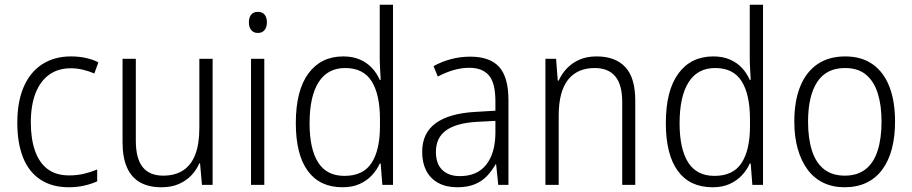

<svg xmlns="http://www.w3.org/2000/svg" viewBox="-20 -780 3848 810"><path d="M270 10Q200 10 151 -22Q102 -54 77.5 -115Q53 -176 53 -262Q53 -352 80.5 -414.5Q108 -477 159 -509.5Q210 -542 279 -542Q313 -542 342.5 -535.5Q372 -529 395 -517L378 -470Q355 -480 329.5 -486Q304 -492 280 -492Q225 -492 187.5 -465Q150 -438 130 -387Q110 -336 110 -263Q110 -195 127.5 -144.5Q145 -94 180.5 -67Q216 -40 272 -40Q305 -40 334.5 -47Q364 -54 390 -65V-15Q366 -4 335.5 3Q305 10 270 10Z M877 -532V0H832L824 -91H821Q809 -63 787 -40Q765 -17 734 -3.5Q703 10 661 10Q606 10 569.5 -11.5Q533 -33 515 -75Q497 -117 497 -180V-532H553V-187Q553 -111 582 -75Q611 -39 668 -39Q719 -39 753 -61.5Q787 -84 804 -128.5Q821 -173 821 -241V-532Z M1095 -532V0H1039V-532ZM1068 -730Q1087 -730 1096.5 -718Q1106 -706 1106 -686Q1106 -665 1096 -653Q1086 -641 1068 -641Q1050 -641 1040 -653Q1030 -665 1030 -686Q1030 -706 1039.5 -718Q1049 -730 1068 -730Z M1425 10Q1329 10 1278.5 -59Q1228 -128 1228 -261Q1228 -398 1281 -470Q1334 -542 1428 -542Q1468 -542 1498 -529Q1528 -516 1549 -493.5Q1570 -471 1582 -443H1586Q1585 -466 1583.5 -490.5Q1582 -515 1582 -535V-760H1638V0H1593L1586 -90H1582Q1570 -63 1549 -40.5Q1528 -18 1497.5 -4Q1467 10 1425 10ZM1433 -38Q1512 -38 1547.5 -92.5Q1583 -147 1583 -248V-276Q1583 -381 1548 -437Q1513 -493 1436 -493Q1362 -493 1324 -433Q1286 -373 1286 -260Q1286 -152 1322 -95Q1358 -38 1433 -38Z M1964 -541Q2047 -541 2086 -497.5Q2125 -454 2125 -358V0H2082L2073 -87H2071Q2055 -59 2034 -37Q2013 -15 1982.5 -2.5Q1952 10 1909 10Q1862 10 1828.5 -8.5Q1795 -27 1778 -60.5Q1761 -94 1761 -139Q1761 -219 1818.5 -260.5Q1876 -302 1986 -308L2070 -313V-352Q2070 -430 2042.5 -462Q2015 -494 1960 -494Q1927 -494 1894 -484.5Q1861 -475 1827 -457L1809 -501Q1843 -520 1882.5 -530.5Q1922 -541 1964 -541ZM1992 -266Q1905 -261 1862 -230Q1819 -199 1819 -139Q1819 -89 1846 -63Q1873 -37 1920 -37Q1993 -37 2031 -85Q2069 -133 2070 -217V-270Z M2497 -542Q2576 -542 2618 -497Q2660 -452 2660 -356V0H2605V-349Q2605 -423 2575.5 -458Q2546 -493 2489 -493Q2415 -493 2376 -443Q2337 -393 2337 -292V0H2281V-532H2326L2333 -440H2337Q2350 -469 2372 -492Q2394 -515 2425 -528.5Q2456 -542 2497 -542Z M2986 10Q2890 10 2839.5 -59Q2789 -128 2789 -261Q2789 -398 2842 -470Q2895 -542 2989 -542Q3029 -542 3059 -529Q3089 -516 3110 -493.5Q3131 -471 3143 -443H3147Q3146 -466 3144.5 -490.5Q3143 -515 3143 -535V-760H3199V0H3154L3147 -90H3143Q3131 -63 3110 -40.5Q3089 -18 3058.5 -4Q3028 10 2986 10ZM2994 -38Q3073 -38 3108.5 -92.5Q3144 -147 3144 -248V-276Q3144 -381 3109 -437Q3074 -493 2997 -493Q2923 -493 2885 -433Q2847 -373 2847 -260Q2847 -152 2883 -95Q2919 -38 2994 -38Z M3756 -267Q3756 -203 3742.5 -152Q3729 -101 3702 -64.5Q3675 -28 3635 -9Q3595 10 3543 10Q3493 10 3453.5 -9Q3414 -28 3387 -64.5Q3360 -101 3345.5 -152Q3331 -203 3331 -267Q3331 -354 3356 -415.5Q3381 -477 3429 -509.5Q3477 -542 3546 -542Q3615 -542 3662 -508.5Q3709 -475 3732.5 -413.5Q3756 -352 3756 -267ZM3389 -267Q3389 -196 3405.5 -144.5Q3422 -93 3456.5 -66Q3491 -39 3544 -39Q3597 -39 3631.5 -66Q3666 -93 3682.5 -144.5Q3699 -196 3699 -267Q3699 -336 3683 -386.5Q3667 -437 3633.5 -465Q3600 -493 3545 -493Q3466 -493 3427.5 -434Q3389 -375 3389 -267Z"/></svg>

Font: Noto Sans Hebrew SemiCondensed Light
Style: Regular
Weight: 300
Width: 4
Designer: Monotype Design Team
Foundry: Monotype Imaging Inc.
Version: Version 2.003